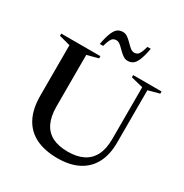

<svg xmlns="http://www.w3.org/2000/svg" viewBox="-206 -1079 1201 1251"><g transform="rotate(30 394.5 -453.0)"><path d="M648 -276.5V-666L557.5 -688.5V-705H771V-688.5L687 -666V-272Q687 -180 653.2 -117Q619.5 -54 555.5 -21.5Q491.5 11 401 11Q303.5 11 236.5 -22.2Q169.5 -55.5 135 -121.8Q100.5 -188 100.5 -286.5V-666L16.5 -688.5V-705H311V-688.5L227 -666V-279Q227 -204.5 250.5 -155.8Q274 -107 320.5 -83.2Q367 -59.5 437 -59.5Q505 -59.5 552 -83Q599 -106.5 623.5 -154.5Q648 -202.5 648 -276.5ZM571.5 -910.5Q560 -850.5 546.8 -819.5Q533.5 -788.5 517 -777.8Q500.5 -767 479.5 -767Q459.5 -767 442.5 -779.2Q425.5 -791.5 410 -807.5Q394.5 -823.5 379.8 -835.5Q365 -847.5 349.5 -847.5Q336.5 -847.5 326.8 -841.2Q317 -835 309.2 -818.8Q301.5 -802.5 293 -772H267.5Q279 -832 292.5 -863Q306 -894 322.5 -904.8Q339 -915.5 360.5 -915.5Q380 -915.5 396.8 -903.2Q413.5 -891 429 -875Q444.5 -859 459.2 -846.8Q474 -834.5 489.5 -834.5Q502.5 -834.5 512.2 -840.8Q522 -847 530 -863.8Q538 -880.5 546 -910.5Z"/></g></svg>

Font: Newsreader 60pt Medium
Style: Regular
Weight: 500
Designer: Hugues Gentile
Foundry: Production Type
Version: Version 1.003